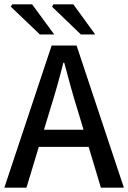

<svg xmlns="http://www.w3.org/2000/svg" viewBox="-20 -865 591 885"><path d="M0 0 218 -655H333L551 0H445L338 -357Q321 -411 306 -465.5Q291 -520 276 -576H272Q258 -520 242.5 -465.5Q227 -411 210 -357L102 0ZM122 -188V-267H427V-188ZM164 -706 30 -834 36 -845H128L230 -706ZM353 -706 220 -834 226 -845H318L419 -706Z"/></svg>

Font: Source Sans 3 ExtraLight Medium
Style: Regular
Weight: 500
Version: Version 3.052;hotconv 1.1.0;makeotfexe 2.6.0